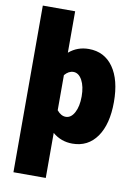

<svg xmlns="http://www.w3.org/2000/svg" viewBox="-105 -831 802 1128"><g transform="rotate(10 296.0 -267.0)"><path d="M566.4 -278.3Q566.4 -146 513.7 -70.8Q460.9 4.4 367.7 4.4Q300.3 4.4 249.5 -38.6V230H56.6V-764.2H249.5V-517.1Q299.8 -560.1 367.7 -560.1Q460.9 -560.1 513.7 -485.4Q566.4 -410.6 566.4 -278.3ZM301.8 -411.6Q273.4 -411.6 249.5 -383.3V-173.8Q273.9 -144 302.2 -144Q334 -144 354 -181.4Q374 -218.8 374 -277.8Q374 -337.4 353.8 -374.5Q333.5 -411.6 301.8 -411.6Z"/></g></svg>

Font: Estedad-FD Black
Style: Regular
Weight: 900
Designer: Amin Abedi
Version: Version 7.3